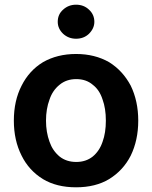

<svg xmlns="http://www.w3.org/2000/svg" viewBox="-20 -785 648 818"><path d="M163 -22Q103 -59 72 -122Q39 -187 39 -271Q39 -356 72 -420Q104 -484 163 -520Q224 -555 304 -555Q384 -555 445 -520Q503 -484 537 -420Q569 -354 569 -271Q569 -188 537 -122Q505 -59 445 -22Q387 13 304 13Q221 13 163 -22ZM375 -118Q404 -142 417 -181Q431 -219 431 -271Q431 -323 417 -361Q404 -402 375 -424Q347 -448 305 -448Q263 -448 234 -424Q204 -400 191 -361Q176 -321 176 -271Q176 -222 191 -181Q204 -143 234 -118Q263 -95 305 -95Q346 -95 375 -118ZM249 -641Q226 -663 226 -692Q226 -724 249 -744Q272 -765 304 -765Q337 -765 359 -744Q382 -723 382 -692Q382 -664 359 -641Q337 -620 304 -620Q272 -620 249 -641Z"/></svg>

Font: Sinter Bold
Style: Regular
Weight: 700
Foundry: Adobe & rsms
Version: Version 1.000